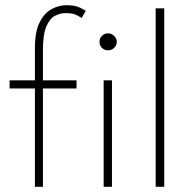

<svg xmlns="http://www.w3.org/2000/svg" viewBox="-20 -720 726 740"><path d="M17 -410.5H114.5V-533.5Q114.5 -598.5 133 -634.5Q151.5 -670.5 179.5 -685.2Q207.5 -700 236 -700Q270 -700 289 -690.2Q308 -680.5 310.5 -678.5L295 -650.5Q292 -653 276.8 -661.2Q261.5 -669.5 233 -669.5Q212 -669.5 192 -659.2Q172 -649 158.8 -618.5Q145.5 -588 145.5 -527V-410.5H275V-379H145.5V0H114.5V-379H17ZM379.5 0V-410.5H411.5V0ZM396 -526Q382.5 -526 373 -535.5Q363.5 -545 363.5 -558.5Q363.5 -572.5 373.2 -582Q383 -591.5 396 -591.5Q405 -591.5 412.8 -587Q420.5 -582.5 425.2 -575.2Q430 -568 430 -558.5Q430 -545 420 -535.5Q410 -526 396 -526Z M613 0H580V-688H613Z"/></svg>

Font: League Spartan Extralight
Style: Regular
Weight: 200
Foundry: The League of Moveable Type
Version: Version 2.300; ttfautohint (v1.8.3)